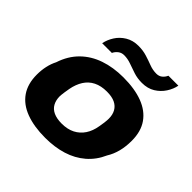

<svg xmlns="http://www.w3.org/2000/svg" viewBox="-185 -895 1078 1078"><g transform="rotate(45 354.0 -356.0)"><path d="M318 12Q229 12 165 -12Q101 -36 67.5 -84.5Q34 -133 34 -206Q34 -241 41 -273Q48 -305 62 -332Q85 -402 131.5 -448Q178 -494 243.5 -516.5Q309 -539 389 -539Q479 -539 542.5 -515Q606 -491 640 -442.5Q674 -394 674 -320Q674 -274 664 -235Q654 -196 634 -164Q608 -105 562 -65.5Q516 -26 454.5 -7Q393 12 318 12ZM327 -110Q373 -110 406 -127Q439 -144 459.5 -175Q480 -206 487 -249Q491 -271 492.5 -283.5Q494 -296 494.5 -303.5Q495 -311 495 -317Q495 -348 482.5 -370.5Q470 -393 445 -405Q420 -417 380 -417Q334 -417 301 -400.5Q268 -384 248 -352.5Q228 -321 220 -278Q216 -257 214.5 -244.5Q213 -232 212 -224.5Q211 -217 211 -211Q211 -180 223.5 -157Q236 -134 262 -122Q288 -110 327 -110ZM169 -590Q175 -622 194.5 -653Q214 -684 247 -704Q280 -724 324 -724Q360 -724 390.5 -714.5Q421 -705 448.5 -694.5Q476 -684 505 -684Q525 -684 539 -695Q553 -706 561 -724H640Q634 -692 614 -661Q594 -630 561.5 -610Q529 -590 484 -590Q448 -590 417.5 -600Q387 -610 359.5 -620Q332 -630 304 -630Q284 -630 269 -618.5Q254 -607 246 -590Z"/></g></svg>

Font: Archivo SemiExpanded ExtraBold
Style: Italic
Weight: 800
Width: 6
Italic angle: -10°
Designer: Hector Gatti
Foundry: Omnibus-Type
Version: Version 2.001